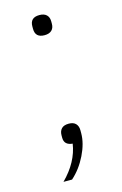

<svg xmlns="http://www.w3.org/2000/svg" viewBox="-105 -565 481 756"><g transform="rotate(-15 135.5 -187.5)"><path d="M97 -471V-481Q97 -517 135 -517Q154 -517 164 -507.5Q174 -498 174 -481V-471Q174 -454 164 -444.5Q154 -435 135 -435Q97 -435 97 -471ZM57 142Q120 79 131 6Q97 3 97 -27V-37Q97 -54 106.5 -64Q116 -74 136 -74Q155 -74 164.5 -64Q174 -54 174 -37V-25Q174 16 151 63Q128 110 92 142Z"/></g></svg>

Font: Anuphan ExtraLight
Style: Regular
Weight: 200
Designer: Cadson Demak
Version: Version 3.001